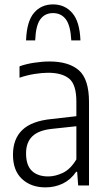

<svg xmlns="http://www.w3.org/2000/svg" viewBox="-20 -822 477 851"><path d="M181.5 8.5Q117.5 8.5 77.5 -28.8Q37.5 -66 37.5 -136Q37.5 -206.5 79.2 -246.2Q121 -286 209 -294.5L318.5 -307V-371.5Q318.5 -447 286.8 -473.2Q255 -499.5 193 -499.5Q166.5 -499.5 133.2 -494.2Q100 -489 66.5 -477.5V-528Q95 -538.5 131.5 -544Q168 -549.5 199.5 -549.5Q285 -549.5 329.8 -510.2Q374.5 -471 374.5 -369.5V0H326.5L322 -60.5H317.5Q293.5 -25.5 258.5 -8.5Q223.5 8.5 181.5 8.5ZM95.5 -142.5Q95.5 -89.5 121.2 -64.8Q147 -40 194 -40Q225 -40 258.8 -56Q292.5 -72 318.5 -115.5V-262.5L211.5 -251Q151.5 -245 123.5 -218Q95.5 -191 95.5 -142.5ZM95.5 -643Q98.5 -727 130.5 -764.8Q162.5 -802.5 215 -802.5Q267.5 -802.5 300.5 -764.2Q333.5 -726 336.5 -643H296Q292.5 -709 271.8 -736.5Q251 -764 215 -764Q179 -764 158.8 -736.5Q138.5 -709 136 -643Z"/></svg>

Font: Encode Sans Condensed Condensed Light
Style: Regular
Weight: 300
Width: 3
Designer: Multiple Designers
Foundry: Impallari Type
Version: Version 3.000; ttfautohint (v1.8.3) -l 8 -r 50 -G 200 -x 14 